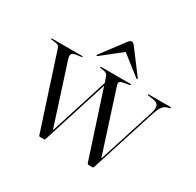

<svg xmlns="http://www.w3.org/2000/svg" viewBox="-144 -756 922 905"><g transform="rotate(30 317.0 -303.0)"><path d="M198.5 0H178Q175 0 173.2 -1.2Q171.5 -2.5 170.5 -6L41.5 -402.5Q38.5 -413 32.5 -417Q26.5 -421 16 -422L-6 -425Q-7.5 -425 -8.2 -426Q-9 -427 -9 -427.5Q-9 -429 -8.2 -429.5Q-7.5 -430 -6 -430H159Q161 -430 161.8 -429.2Q162.5 -428.5 162.5 -427Q162.5 -426.5 161.8 -425.8Q161 -425 158.5 -424.5L130 -420.5Q112.5 -418 108.2 -409.5Q104 -401 108.5 -385.5L216 -52L205.5 -30L322 -396.5L328 -391L205 -5Q204.5 -2.5 202.8 -1.2Q201 0 198.5 0ZM462 0H441.5Q439 0 436.8 -2Q434.5 -4 433.5 -7.5L306.5 -397Q303.5 -408 298 -413.5Q292.5 -419 284 -420.5L263.5 -424Q260.5 -424.5 259.2 -425.5Q258 -426.5 258 -427.5Q258 -430 261.5 -430H421.5Q425.5 -430 425.5 -427Q425.5 -426 424.5 -425.2Q423.5 -424.5 421 -423.5L386 -417Q372 -414.5 369.5 -408Q367 -401.5 370.5 -391L481 -48L467 -21L575.5 -360.5Q584.5 -389 578.8 -403Q573 -417 552 -420L522 -424.5Q519.5 -425 518.8 -425.8Q518 -426.5 518 -427.5Q518 -429 518.8 -429.5Q519.5 -430 521 -430H639Q641.5 -430 642.2 -429.2Q643 -428.5 643 -427Q643 -426 642.2 -425.2Q641.5 -424.5 639 -423.5L626.5 -420Q611.5 -415.5 601.5 -401.2Q591.5 -387 583 -361L469.5 -6.5Q468.5 -3 466.8 -1.5Q465 0 462 0ZM337 -557H317L431.5 -467Q433.5 -465.5 435.2 -464.8Q437 -464 438 -465Q439.5 -466 439 -467.8Q438.5 -469.5 437 -471.5L344.5 -594.5Q340 -600.5 336.2 -603.2Q332.5 -606 327 -606Q322.5 -606 318.5 -603.2Q314.5 -600.5 310 -594.5L217.5 -471.5Q216 -469.5 215.8 -467.8Q215.5 -466 216.5 -465Q217.5 -464 219.2 -464.8Q221 -465.5 223 -467Z"/></g></svg>

Font: Fraunces 120pt Light
Style: Regular
Weight: 300
Version: Version 1.000;[b76b70a41]